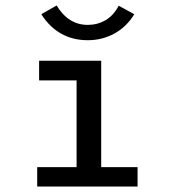

<svg xmlns="http://www.w3.org/2000/svg" viewBox="-20 -682 640 702"><path d="M116 0V-71H260V-388H123V-460H350V-71H483V0ZM414 -661 471 -630Q443 -584 398.5 -559.5Q354 -535 301 -535Q192 -535 131 -630L187 -662Q230 -591 301 -591Q336 -591 365.5 -608Q395 -625 414 -661Z"/></svg>

Font: Inconsolata Expanded Medium
Style: Regular
Weight: 500
Width: 7
Monospace: yes
Designer: Raph Levien, Cyreal, Brenton Simpson
Foundry: Raph Levien, Cyreal, Google
Version: Version 3.001; ttfautohint (v1.8.2.53-6de2)